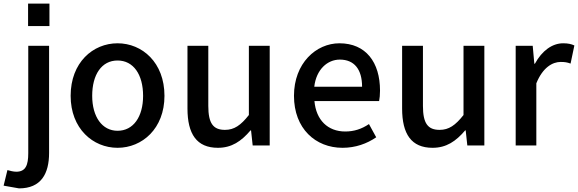

<svg xmlns="http://www.w3.org/2000/svg" viewBox="-69 -803 3191 1060"><path d="M86 -783V-659H204V-783ZM36 237C158 237 202 156 202 41V-550H87V43C87 108 73 145 21 145C4 145 -13 140 -28 136L-49 222Z M580 13C716 13 839 -93 839 -274C839 -458 716 -564 580 -564C444 -564 321 -458 321 -274C321 -93 444 13 580 13ZM580 -81C495 -81 440 -158 440 -274C440 -391 492 -469 580 -469C668 -469 721 -391 721 -274C721 -158 667 -81 580 -81Z M1134 13C1210 13 1263 -23 1314 -83H1317L1326 0H1420V-550H1305V-168C1260 -111 1224 -86 1173 -86C1108 -86 1081 -122 1081 -218V-550H966V-204C966 -63 1017 13 1134 13Z M1822 13C1894 13 1957 -10 2008 -45L1968 -118C1928 -91 1886 -77 1837 -77C1741 -77 1676 -140 1667 -245H2024C2027 -260 2029 -279 2029 -303C2029 -459 1951 -564 1805 -564C1676 -564 1554 -454 1554 -274C1554 -93 1673 13 1822 13ZM1666 -324C1677 -420 1739 -474 1807 -474C1887 -474 1930 -420 1930 -324Z M2319 13C2395 13 2448 -23 2499 -83H2502L2511 0H2605V-550H2490V-168C2445 -111 2409 -86 2358 -86C2293 -86 2266 -122 2266 -218V-550H2151V-204C2151 -63 2202 13 2319 13Z M2778 0H2892V-343C2927 -430 2981 -461 3026 -461C3049 -461 3062 -459 3081 -452L3102 -552C3085 -560 3067 -564 3040 -564C2980 -564 2923 -523 2884 -451H2881L2872 -550H2778Z"/></svg>

Font: Spoqa Han Sans Neo Medium
Style: Regular
Weight: 500
Designer: [Spoqa Han Sans Neo] Dong-huui Kim  Younghwa Kang  Yujin Lee  [Noto Sans] Ryoko NISHIZUKA  (kana & ideographs); Paul D. 
Foundry: Spoqa (http://www.spoqa-han-sans.com)
Version: Version 1.000